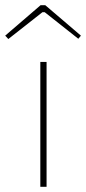

<svg xmlns="http://www.w3.org/2000/svg" viewBox="-44 -718 331 738"><path d="M257 -569 128 -671H119L-12 -568L-24 -581L112 -698H130L267 -581ZM111 0V-480H135V0Z"/></svg>

Font: Taylor Sans Thin
Style: Regular
Weight: 100
Italic angle: -8°
Designer: Natanael Gama
Version: Version 1.001 September 8, 2015